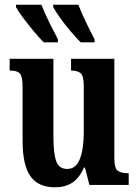

<svg xmlns="http://www.w3.org/2000/svg" viewBox="-20 -786 589 816"><path d="M214 10Q142 10 109 -37.5Q76 -85 76 -187V-417Q76 -460 65 -473Q54 -486 24 -486H21V-536H207V-208Q207 -136 218.5 -102Q230 -68 266 -68Q303 -68 319.5 -110.5Q336 -153 336 -224V-420Q336 -465 322 -475.5Q308 -486 285 -486H282V-536H466V-114Q466 -70 481 -60Q496 -50 520 -50H527V0H360L341 -74H337Q317 -29 287 -9.5Q257 10 214 10ZM323 -606Q305 -624 280.5 -652.5Q256 -681 235.5 -710Q215 -739 206 -756V-766H313Q326 -732 345.5 -691.5Q365 -651 382 -619V-606ZM166 -606Q148 -624 124 -652.5Q100 -681 78.5 -710Q57 -739 48 -756V-766H156Q169 -732 189 -691.5Q209 -651 226 -619V-606Z"/></svg>

Font: Noto Serif ExtraCondensed
Style: Bold
Weight: 700
Width: 2
Designer: Monotype Design Team
Foundry: Monotype Imaging Inc.
Version: Version 2.014; ttfautohint (v1.8.4.7-5d5b)